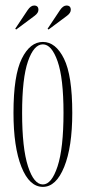

<svg xmlns="http://www.w3.org/2000/svg" viewBox="-20 -682 318 712"><path d="M139 11Q89 11 59.5 -63Q30 -137 30 -263.5Q30 -402.5 60.8 -464.5Q91.5 -526.5 139 -526.5Q186.5 -526.5 217.2 -464.5Q248 -402.5 248 -263.5Q248 -137 218 -63Q188 11 139 11ZM139 2Q171.5 2 193.5 -65.2Q215.5 -132.5 215.5 -263.5Q215.5 -392 193.5 -454.8Q171.5 -517.5 139 -517.5Q105.5 -517.5 83.8 -454.8Q62 -392 62 -263.5Q62 -132.5 83.8 -65.2Q105.5 2 139 2ZM160 -572.5 156.5 -575.5 202.5 -644.5Q214 -661.5 226.5 -661.5Q242.5 -661.5 242.5 -645.5Q242.5 -634 228.5 -623.5ZM40 -572.5 36.5 -575.5 82.5 -644.5Q94 -661.5 106.5 -661.5Q122.5 -661.5 122.5 -645.5Q122.5 -634 108.5 -623.5Z"/></svg>

Font: Imbue 100pt Thin
Style: Regular
Weight: 100
Designer: Tyler Finck
Foundry: Etcetera Type Company
Version: Version 1.102; ttfautohint (v1.8.3)